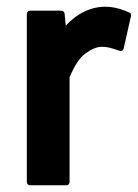

<svg xmlns="http://www.w3.org/2000/svg" viewBox="-20 -532 406 566"><path d="M173.8 -456.5Q186.5 -470.2 202.1 -481.9Q221.2 -496.1 243.9 -504.2Q266.6 -512.2 290 -512.2Q323.7 -512.2 360.8 -495.1Q367.7 -492.7 366.2 -484.9L344.7 -389.6Q342.3 -379.9 332.5 -382.3Q308.1 -390.6 299.8 -392.1Q292 -394 279.8 -394Q258.8 -394 231.4 -374Q218.3 -364.3 207 -346.9Q195.8 -329.6 185.1 -304.2V4.9Q185.1 8.8 182.4 11.5Q179.7 14.2 175.8 14.2H68.4Q64.5 14.2 61.8 11.5Q59.1 8.8 59.1 4.9V-491.2Q59.1 -495.1 61.8 -497.8Q64.5 -500.5 68.4 -500.5H161.1Q164.6 -500.5 167.2 -498Q169.9 -495.6 170.4 -492.2Z"/></svg>

Font: Pyidaungsu ZawDecode
Style: Bold
Weight: 700
Designer: Sun Tun
Foundry: Your Own Font Foundry
Version: Version 2.50